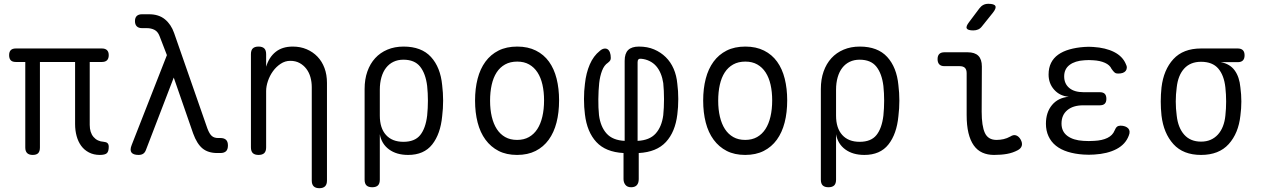

<svg xmlns="http://www.w3.org/2000/svg" viewBox="-20 -805 6640 1010"><path d="M505 10Q473 10 448 -3Q423 -16 407 -38Q391 -60 383 -89.5Q375 -119 375 -152V-479H190V-29Q190 -9 181 0.5Q172 10 152 10Q133 10 123 0.5Q113 -9 113 -29V-479H63Q45 -479 36.5 -488Q28 -497 28 -515Q28 -532 36.5 -541Q45 -550 63 -550H516Q534 -550 543 -541Q552 -532 552 -515Q552 -497 543 -488Q534 -479 516 -479H452V-148Q452 -108 472 -84.5Q492 -61 526 -59Q539 -58 545.5 -52Q552 -46 552 -33Q552 -8 542 1Q532 10 505 10Z M748 -17Q743 -3 733.5 3.5Q724 10 709 10Q681 10 671.5 -3Q662 -16 673 -43L858 -515L819 -616Q810 -639 792.5 -648Q775 -657 752 -657H727Q709 -657 699.5 -666.5Q690 -676 690 -694Q690 -712 699.5 -721Q709 -730 727 -730H764Q815 -730 847.5 -703.5Q880 -677 896 -631L1071 -129Q1082 -100 1094.5 -89.5Q1107 -79 1127 -79H1139Q1159 -79 1169 -69.5Q1179 -60 1179 -40Q1179 -19 1169 -9.5Q1159 0 1139 0H1123Q1075 0 1045.5 -24Q1016 -48 996 -103L894 -397Z M1380 -326V-30Q1380 -9 1370 0.5Q1360 10 1340 10Q1320 10 1310 0.5Q1300 -9 1300 -30V-520Q1300 -541 1310 -550.5Q1320 -560 1340 -560Q1360 -560 1370 -550.5Q1380 -541 1380 -520V-454Q1395 -504 1430 -532Q1465 -560 1520 -560Q1560 -560 1593 -546Q1626 -532 1650 -507Q1674 -482 1687 -447Q1700 -412 1700 -369V145Q1700 165 1690 175Q1680 185 1660 185Q1640 185 1630 175Q1620 165 1620 145V-347Q1620 -374 1613 -399Q1606 -424 1591.5 -443Q1577 -462 1556 -473.5Q1535 -485 1507 -485Q1480 -485 1456.5 -469.5Q1433 -454 1416 -430.5Q1399 -407 1389.5 -379Q1380 -351 1380 -326Z M1938 180Q1918 180 1908 170.5Q1898 161 1898 140V-337Q1898 -388 1912.5 -429Q1927 -470 1953.5 -499Q1980 -528 2018 -544Q2056 -560 2103 -560Q2197 -560 2247 -505.5Q2297 -451 2306 -357Q2311 -317 2311 -275.5Q2311 -234 2306 -194Q2297 -100 2253.5 -45Q2210 10 2127 10Q2066 10 2026.5 -19Q1987 -48 1978 -99V140Q1978 161 1968 170.5Q1958 180 1938 180ZM2102 -59Q2162 -59 2190.5 -94.5Q2219 -130 2227 -197Q2231 -236 2231 -275.5Q2231 -315 2227 -353Q2219 -418 2190 -454.5Q2161 -491 2102 -491Q2073 -491 2050 -480Q2027 -469 2011 -448.5Q1995 -428 1986.5 -398.5Q1978 -369 1978 -333V-197Q1978 -131 2010.5 -95Q2043 -59 2102 -59Z M2700 10Q2644 10 2603 -11Q2562 -32 2534 -70Q2506 -108 2492.5 -160.5Q2479 -213 2479 -276Q2479 -339 2492.5 -391Q2506 -443 2533.5 -480.5Q2561 -518 2602.5 -539Q2644 -560 2701 -560Q2757 -560 2799 -539Q2841 -518 2868 -480.5Q2895 -443 2908 -391Q2921 -339 2921 -277Q2921 -213 2907.5 -160.5Q2894 -108 2866.5 -70Q2839 -32 2797.5 -11Q2756 10 2700 10ZM2700 -69Q2736 -69 2762.5 -84Q2789 -99 2806.5 -126Q2824 -153 2833 -191.5Q2842 -230 2842 -277Q2842 -322 2833.5 -359.5Q2825 -397 2807.5 -424Q2790 -451 2763.5 -466Q2737 -481 2701 -481Q2664 -481 2637 -466Q2610 -451 2592.5 -424Q2575 -397 2566.5 -359Q2558 -321 2558 -275Q2558 -229 2567 -191Q2576 -153 2593.5 -126Q2611 -99 2637.5 -84Q2664 -69 2700 -69Z M3300 180Q3280 180 3270 167.5Q3260 155 3260 137V0Q3166 -5 3117 -58Q3068 -111 3057 -203Q3052 -241 3052 -284Q3052 -327 3057 -364Q3063 -421 3082.5 -466Q3102 -511 3135 -537Q3146 -547 3157 -549Q3168 -551 3176 -546Q3184 -541 3188.5 -529Q3193 -517 3193 -500Q3193 -493 3190 -487.5Q3187 -482 3178 -475Q3158 -462 3147 -433Q3136 -404 3132 -368Q3128 -329 3127.5 -283.5Q3127 -238 3131 -199Q3139 -138 3171 -102.5Q3203 -67 3266 -64V-485Q3266 -524 3284.5 -542Q3303 -560 3341 -560Q3386 -560 3421 -545Q3456 -530 3482 -504.5Q3508 -479 3523.5 -443.5Q3539 -408 3543 -364Q3548 -327 3548 -284Q3548 -241 3543 -203Q3532 -111 3483 -58Q3434 -5 3340 0V137Q3340 158 3330 169Q3320 180 3300 180ZM3334 -478V-64Q3397 -67 3429 -102.5Q3461 -138 3469 -199Q3473 -238 3473 -283.5Q3473 -329 3469 -368Q3465 -395 3455.5 -418Q3446 -441 3431.5 -457.5Q3417 -474 3396.5 -484Q3376 -494 3352 -496Q3343 -497 3338.5 -492.5Q3334 -488 3334 -478Z M3900 10Q3844 10 3803 -11Q3762 -32 3734 -70Q3706 -108 3692.5 -160.5Q3679 -213 3679 -276Q3679 -339 3692.5 -391Q3706 -443 3733.5 -480.5Q3761 -518 3802.5 -539Q3844 -560 3901 -560Q3957 -560 3999 -539Q4041 -518 4068 -480.5Q4095 -443 4108 -391Q4121 -339 4121 -277Q4121 -213 4107.5 -160.5Q4094 -108 4066.5 -70Q4039 -32 3997.5 -11Q3956 10 3900 10ZM3900 -69Q3936 -69 3962.5 -84Q3989 -99 4006.5 -126Q4024 -153 4033 -191.5Q4042 -230 4042 -277Q4042 -322 4033.5 -359.5Q4025 -397 4007.5 -424Q3990 -451 3963.5 -466Q3937 -481 3901 -481Q3864 -481 3837 -466Q3810 -451 3792.5 -424Q3775 -397 3766.5 -359Q3758 -321 3758 -275Q3758 -229 3767 -191Q3776 -153 3793.5 -126Q3811 -99 3837.5 -84Q3864 -69 3900 -69Z M4338 180Q4318 180 4308 170.5Q4298 161 4298 140V-337Q4298 -388 4312.5 -429Q4327 -470 4353.5 -499Q4380 -528 4418 -544Q4456 -560 4503 -560Q4597 -560 4647 -505.5Q4697 -451 4706 -357Q4711 -317 4711 -275.5Q4711 -234 4706 -194Q4697 -100 4653.5 -45Q4610 10 4527 10Q4466 10 4426.5 -19Q4387 -48 4378 -99V140Q4378 161 4368 170.5Q4358 180 4338 180ZM4502 -59Q4562 -59 4590.5 -94.5Q4619 -130 4627 -197Q4631 -236 4631 -275.5Q4631 -315 4627 -353Q4619 -418 4590 -454.5Q4561 -491 4502 -491Q4473 -491 4450 -480Q4427 -469 4411 -448.5Q4395 -428 4386.5 -398.5Q4378 -369 4378 -333V-197Q4378 -131 4410.5 -95Q4443 -59 4502 -59Z M5144 -218Q5144 -142 5161 -105.5Q5178 -69 5222 -69Q5241 -69 5259 -73Q5277 -77 5295 -87Q5312 -98 5326 -92.5Q5340 -87 5349 -71Q5359 -53 5355 -38.5Q5351 -24 5334 -15Q5308 -1 5277.5 4.5Q5247 10 5209 10Q5175 10 5148 -2Q5121 -14 5102.5 -40Q5084 -66 5074.5 -105.5Q5065 -145 5065 -200V-420Q5065 -439 5056 -448Q5047 -457 5028 -457H4948Q4930 -457 4921 -466.5Q4912 -476 4912 -494Q4912 -512 4921 -521Q4930 -530 4948 -530H5070Q5108 -530 5126.5 -511.5Q5145 -493 5145 -455ZM5146 -667Q5137 -655 5125.5 -650Q5114 -645 5100 -645Q5071 -645 5065.5 -655.5Q5060 -666 5078 -689L5132 -761Q5141 -773 5152.5 -779Q5164 -785 5179 -785Q5210 -785 5216 -773.5Q5222 -762 5203 -738Z M5902 -469Q5908 -458 5907.5 -448.5Q5907 -439 5901.5 -432Q5896 -425 5886 -421.5Q5876 -418 5862 -418Q5857 -418 5852.5 -419Q5848 -420 5844 -423Q5840 -426 5836 -431Q5832 -436 5827 -443Q5818 -463 5792.5 -474.5Q5767 -486 5731 -488Q5719 -489 5707.5 -489Q5696 -489 5684 -488Q5635 -485 5606.5 -463.5Q5578 -442 5578 -403Q5578 -365 5604.5 -342.5Q5631 -320 5680 -320H5765Q5783 -320 5791.5 -311.5Q5800 -303 5800 -285Q5800 -268 5791.5 -259.5Q5783 -251 5765 -251H5678Q5625 -251 5594.5 -225.5Q5564 -200 5564 -155Q5564 -113 5595 -90Q5626 -67 5679 -64Q5693 -63 5707.5 -63Q5722 -63 5736 -64Q5778 -66 5805.5 -79.5Q5833 -93 5843 -118Q5846 -125 5849 -130Q5852 -135 5855.5 -138Q5859 -141 5864 -142.5Q5869 -144 5874 -144Q5888 -144 5898.5 -140Q5909 -136 5915 -129.5Q5921 -123 5922 -113.5Q5923 -104 5918 -92Q5901 -46 5853.5 -21Q5806 4 5736 8Q5722 9 5707.5 9Q5693 9 5679 8Q5634 5 5597 -6.5Q5560 -18 5534.5 -38.5Q5509 -59 5495.5 -88.5Q5482 -118 5482 -154Q5482 -214 5514 -252.5Q5546 -291 5602 -296Q5555 -300 5525.5 -333Q5496 -366 5496 -413Q5496 -448 5509 -474Q5522 -500 5546.5 -517.5Q5571 -535 5606 -545Q5641 -555 5684 -558Q5696 -559 5707.5 -559Q5719 -559 5731 -558Q5796 -554 5840.5 -531.5Q5885 -509 5902 -469Z M6491 -478H6402Q6450 -469 6475 -434.5Q6500 -400 6505 -345Q6510 -308 6510 -271Q6510 -234 6505 -197Q6495 -104 6443.5 -47Q6392 10 6298 10Q6204 10 6152.5 -47Q6101 -104 6090 -197Q6086 -234 6086 -271Q6086 -308 6090 -345Q6101 -438 6152.5 -494Q6204 -550 6298 -550H6491Q6509 -550 6518 -541Q6527 -532 6527 -514Q6527 -496 6518 -487Q6509 -478 6491 -478ZM6298 -60Q6326 -60 6348 -69.5Q6370 -79 6386.5 -97Q6403 -115 6413 -140.5Q6423 -166 6426 -197Q6430 -234 6430 -271Q6430 -308 6426 -345Q6419 -409 6388.5 -444.5Q6358 -480 6298 -480Q6242 -480 6209.5 -444.5Q6177 -409 6170 -345Q6165 -308 6165 -271Q6165 -234 6170 -197Q6177 -133 6209.5 -96.5Q6242 -60 6298 -60Z"/></svg>

Font: Maple Mono Normal NL Light
Style: Regular
Weight: 300
Monospace: yes
Designer: subframe7536
Version: Version 7.000